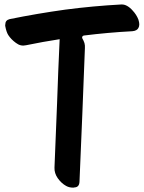

<svg xmlns="http://www.w3.org/2000/svg" viewBox="-20 -820 653 869"><path d="M529.3 -799.8Q402.3 -793 275.4 -776.4Q148.4 -758.8 23.4 -733.4Q3.9 -728.5 3.9 -709Q2.9 -705.1 3.9 -701.2Q8.8 -674.8 17.6 -661.1Q30.3 -641.6 51.8 -626Q73.2 -609.4 97.7 -615.2Q135.7 -623 173.8 -629.9Q210.9 -636.7 250 -642.6Q243.2 -498 238.3 -352.5Q232.4 -207 226.6 -61.5Q225.6 -36.1 241.2 -13.7Q257.8 9.8 279.3 21.5Q293 29.3 311.5 29.3Q314.5 29.3 317.4 28.3Q338.9 27.3 339.8 2Q346.7 -149.4 352.5 -300.8Q358.4 -452.1 364.3 -602.5Q365.2 -614.3 362.3 -625Q358.4 -636.7 352.5 -646.5Q350.6 -649.4 352.5 -654.3Q354.5 -658.2 359.4 -659.2Q414.1 -666 468.8 -670.9Q523.4 -675.8 579.1 -678.7Q589.8 -679.7 596.7 -683.6Q603.5 -687.5 606.4 -693.4Q610.4 -700.2 610.4 -710Q610.4 -718.8 606.4 -731.4Q597.7 -753.9 580.1 -772.5Q569.3 -785.2 555.7 -793Q543.9 -799.8 531.2 -799.8Q530.3 -799.8 529.3 -799.8Z"/></svg>

Font: TroubleSide
Style: Comic
Weight: 400
Designer: Koroletov
Version: 1_5